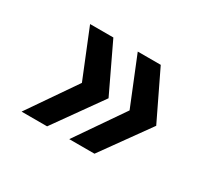

<svg xmlns="http://www.w3.org/2000/svg" viewBox="-80 -615 647 593"><g transform="rotate(30 244.0 -318.0)"><path d="M136 -148 257 -318 176 -488H93L162 -318L45 -148ZM305 -148 427 -318 345 -488H263L332 -318L215 -148Z"/></g></svg>

Font: Ropa Sans
Style: Italic
Weight: 400
Designer: Botio Nikoltchev
Foundry: Botjo Nikoltchev
Version: Version 1.002